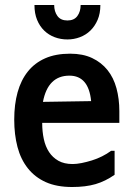

<svg xmlns="http://www.w3.org/2000/svg" viewBox="-20 -752 540 769"><path d="M258 -449Q172 -449 152 -344L345 -347Q335 -449 258 -449ZM261 -537Q312 -537 349 -519.5Q386 -502 410.5 -471.5Q435 -441 446.5 -398.5Q458 -356 458 -307V-260H149Q149 -225 155.5 -195Q162 -165 176.5 -143Q191 -121 214 -108Q237 -95 271 -95Q287 -95 307 -99Q327 -103 348 -109.5Q369 -116 389 -126Q409 -136 425 -148H439V-52Q402 -26 362.5 -14.5Q323 -3 269 -3Q207 -3 163.5 -22.5Q120 -42 91.5 -78Q63 -114 50 -163.5Q37 -213 37 -273Q37 -334 50.5 -382.5Q64 -431 91.5 -465.5Q119 -500 161 -518.5Q203 -537 261 -537ZM382 -732Q382 -698 371 -672.5Q360 -647 342 -629.5Q324 -612 300 -603Q276 -594 250 -594Q223 -594 199 -603Q175 -612 157 -629.5Q139 -647 128.5 -672.5Q118 -698 118 -732H197Q197 -706 210 -688Q223 -670 250 -670Q277 -670 290 -688Q303 -706 303 -732Z"/></svg>

Font: D2Coding ligature
Style: Bold
Weight: 700
Monospace: yes
Designer: Yong-Rak Park; Jeong-Hwan Yoon; Sang-Min Lee;
Foundry: NHN Corporation
Version: Version 1.3.2; Build 20180524